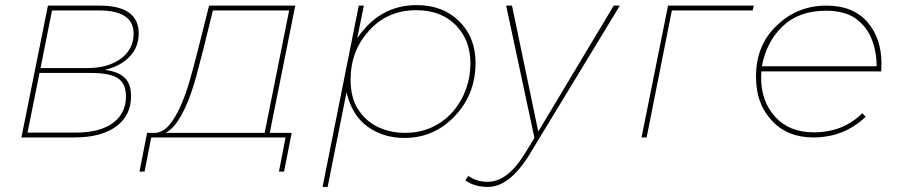

<svg xmlns="http://www.w3.org/2000/svg" viewBox="-20 -539 3543 753"><path d="M168 -517H370Q524 -517 524 -408Q524 -354 488 -316.5Q452 -279 391 -265Q445 -258 469.5 -233.5Q494 -209 494 -162Q494 -86 435.5 -43Q377 0 272 0H64ZM322 -272Q404 -272 454 -309Q504 -346 504 -407Q504 -498 369 -498H184L139 -272ZM277 -19Q371 -19 422.5 -56.5Q474 -94 474 -161Q474 -211 442.5 -232Q411 -253 336 -253H135L88 -19Z M557 -18H589Q620 -20 644.5 -49.5Q669 -79 689.5 -126Q710 -173 726.5 -231.5Q743 -290 758 -350L800 -517H1138L1038 -18H1124L1094 134H1074L1100 0H573L547 134H527ZM1114 -498H815L778 -348Q765 -296 750.5 -242.5Q736 -189 718 -144Q700 -99 678 -65.5Q656 -32 630 -18H1018Z M1265 194H1245L1387 -517H1407L1381 -389Q1469 -519 1614 -519Q1717 -519 1781 -455.5Q1845 -392 1845 -293Q1845 -169 1763.5 -83.5Q1682 2 1566 2Q1483 2 1421.5 -42.5Q1360 -87 1339 -177ZM1568 -18Q1628.5 -18 1676 -40.8Q1723.5 -63.5 1756.8 -102Q1790 -140.5 1807.5 -189.2Q1825 -238 1825 -290Q1825 -382 1767.5 -440.5Q1710 -499 1612 -499Q1500 -499 1427.5 -419Q1355 -339 1355 -227Q1355 -155.5 1384.5 -110Q1416 -62 1464.2 -40Q1512.5 -18 1568 -18Z M1894 194Q1840 194 1805 168L1817 151Q1849 174 1892 174Q1970 174 2036 67L2076 2L1965 -517H1988L2091 -23L2387 -517H2411L2051 76Q1975 194 1894 194Z M2600 -517H2936L2932 -498H2615L2516 0H2496Z M3170 0Q3067 0 3006 -67Q2975.5 -100.5 2960.2 -142.2Q2945 -184 2945 -239Q2945 -363 3027.5 -440Q3108 -517 3221 -517Q3325 -517 3381 -453.5Q3437 -390 3437 -289L3436 -259H2966L2965 -235Q2965 -142 3020 -81Q3075 -20 3172 -20Q3286 -20 3362 -95L3375 -81Q3290 0 3170 0ZM3418 -279Q3418 -335.5 3398.8 -385.2Q3379.5 -435 3335 -467Q3291 -497 3219 -497Q3114 -497 3050 -436.5Q2986 -376 2968 -279Z"/></svg>

Font: Argentum Sans Thin
Style: Italic
Weight: 100
Italic angle: -11°
Designer: Julieta Ulanovsky (font), Cristiano Sobral (main changes and remaster)
Foundry: Julieta Ulanovsky (font), Cristiano Sobral (main changes and remaster)
Version: Version 2.007;June 15, 2022;FontCreator 14.0.0.2814 64-bit; 